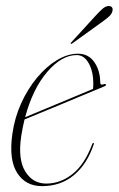

<svg xmlns="http://www.w3.org/2000/svg" viewBox="-20 -611 394 638"><path d="M291 -130Q269.5 -66 225.8 -29.2Q182 7.5 119.5 7.5Q65 7.5 37 -36.5Q9 -80.5 21 -165.5Q28.5 -219.5 50.2 -267.5Q72 -315.5 103 -352.8Q134 -390 169.2 -411.2Q204.5 -432.5 239 -432.5Q274.5 -432.5 293.8 -404Q313 -375.5 313 -337Q313 -326.5 326 -331.5Q330.5 -333 332 -330Q333 -327 329 -325Q326 -323.5 304 -314.5Q282 -305.5 249.2 -291.8Q216.5 -278 180.2 -263Q144 -248 112.2 -235Q80.5 -222 61.5 -214Q55 -187 50.5 -158.5Q39 -81.5 64 -41.2Q89 -1 133.5 -1Q181 -1 221 -32.8Q261 -64.5 286 -131Q287.5 -136 290 -136Q293.5 -136 291 -130ZM235 -428Q185 -428 137 -372.2Q89 -316.5 63.5 -221.5Q84 -230 117 -243.8Q150 -257.5 185.5 -272.2Q221 -287 249.5 -299Q278 -311 289 -315.5Q290 -321 290 -334Q290 -373.5 274.8 -400.8Q259.5 -428 235 -428ZM287 -310Q287 -310 287 -310.5ZM296 -557Q310.5 -573 321 -582Q331.5 -591 341 -591Q349.5 -591 352.5 -586Q355.5 -581 353.5 -574Q351.5 -564.5 342 -556Q332.5 -547.5 318.5 -537.5L220.5 -467Q217 -464 215 -466Q214 -467.5 217.5 -471Z"/></svg>

Font: Fraunces 144pt S000 Thin
Style: Italic
Weight: 100
Italic angle: -16°
Version: Version 1.000; ttfautohint (v1.8.3)